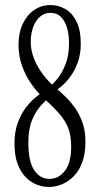

<svg xmlns="http://www.w3.org/2000/svg" viewBox="-20 -732 404 762"><path d="M174 10Q150 10 126 0.8Q102 -8.5 82 -28.8Q62 -49 49.8 -81.8Q37.5 -114.5 37.5 -162Q37.5 -209 50.5 -244.5Q63.5 -280 82.2 -304.5Q101 -329 119.8 -344.2Q138.5 -359.5 150 -367L176.5 -346.5Q161.5 -334.5 141.8 -312.5Q122 -290.5 107.2 -255.2Q92.5 -220 92.5 -166.5Q92.5 -90.5 116 -56.2Q139.5 -22 176 -22Q212.5 -22 237.5 -54Q262.5 -86 262.5 -149.5Q262.5 -193.5 251 -223.2Q239.5 -253 215.5 -280.5Q191.5 -308 153 -343Q127.5 -366 104.8 -398.2Q82 -430.5 67.8 -470Q53.5 -509.5 53.5 -553.5Q53.5 -602 70.5 -637.5Q87.5 -673 116 -692.5Q144.5 -712 179.5 -712Q212.5 -712 240 -695.8Q267.5 -679.5 284 -645.5Q300.5 -611.5 300.5 -558.5Q300.5 -517 288.8 -484.8Q277 -452.5 260.2 -429.5Q243.5 -406.5 226.8 -392Q210 -377.5 199 -370.5L177.5 -388.5Q189.5 -397 207.5 -419Q225.5 -441 239.8 -476.5Q254 -512 254 -561Q254 -593.5 246.2 -620.8Q238.5 -648 222.2 -664.5Q206 -681 180 -681Q156 -681 138.5 -665.5Q121 -650 111.5 -624Q102 -598 102 -565.5Q102 -530.5 116.2 -496.5Q130.5 -462.5 152.5 -434Q174.5 -405.5 198 -386Q219 -368.5 240.5 -347.5Q262 -326.5 279.8 -300.8Q297.5 -275 308.2 -242.8Q319 -210.5 319 -169.5Q319 -123 306.8 -89Q294.5 -55 273.2 -33.2Q252 -11.5 226.2 -0.8Q200.5 10 174 10Z"/></svg>

Font: Imbue Thin 10pt Light
Style: Regular
Weight: 300
Version: Version 1.102